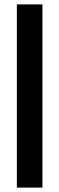

<svg xmlns="http://www.w3.org/2000/svg" viewBox="-20 -851 269 871"><path d="M56.5 0V-831H172.5V0Z"/></svg>

Font: Merriweather 72pt SemiBold
Style: Regular
Weight: 600
Version: Version 2.100